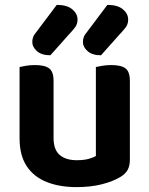

<svg xmlns="http://www.w3.org/2000/svg" viewBox="-20 -750 611 785"><path d="M60 -185V-259H199V-186Q199 -138 224 -116.5Q249 -95 294 -95Q323 -95 342.5 -100.5Q362 -106 372 -112V-259H511V-97Q511 -73 502.5 -56.5Q494 -40 473 -27Q442 -8 396 3.5Q350 15 293 15Q223 15 170.5 -6Q118 -27 89 -71Q60 -115 60 -185ZM511 -213H372V-476Q381 -478 398 -481Q415 -484 435 -484Q475 -484 493 -470.5Q511 -457 511 -419ZM199 -213H60V-476Q69 -478 86 -481Q103 -484 123 -484Q163 -484 181 -470.5Q199 -457 199 -419ZM130 -621 212 -730Q254 -730 275.5 -712Q297 -694 297 -670Q297 -652 287.5 -639Q278 -626 259 -606L186 -524Q150 -524 131 -541Q112 -558 112 -578Q112 -589 115.5 -598.5Q119 -608 130 -621ZM337 -621 419 -730Q461 -730 482.5 -712Q504 -694 504 -670Q504 -652 494.5 -639Q485 -626 466 -606L393 -524Q357 -524 338 -541Q319 -558 319 -578Q319 -589 322.5 -598.5Q326 -608 337 -621Z"/></svg>

Font: BalooTamma2Bold
Style: Bold
Weight: 700
Designer: Divya Kowshik, Shuchita Grover and Ek Type
Foundry: Ek Type
Version: Version 1.700